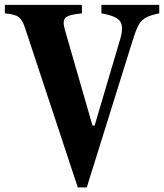

<svg xmlns="http://www.w3.org/2000/svg" viewBox="-36 -782 693 812"><path d="M293 10.5 69.5 -665Q58.5 -698.5 42.5 -710.2Q26.5 -722 -15.5 -725.5V-761.5H310.5V-725.5Q255.5 -720.5 241.5 -707.5Q227.5 -694.5 237.5 -659L355 -251.5L364 -250.5L472.5 -617Q488 -670 471.5 -692.5Q455 -715 393 -725.5V-761.5H637.5V-725.5Q602 -718.5 582.2 -708.2Q562.5 -698 550.8 -677Q539 -656 526.5 -615.5L331 10.5Z"/></svg>

Font: Libre Caslon Condensed
Style: Bold
Weight: 700
Designer: Pablo Impallari, Rodrigo Fuenzalida, Katja Schimmel, Ertekin Erdin
Foundry: Pablo Impallari, Rodrigo Fuenzalida
Version: Version 2.000; ttfautohint (v1.8.4.7-5d5b);gftools[0.9.33]